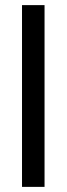

<svg xmlns="http://www.w3.org/2000/svg" viewBox="-20 -711 260 750"><path d="M154 19V-691H66V19Z"/></svg>

Font: STIXGeneral
Style: Bold
Weight: 700
Designer: MicroPress Inc., with final additions and corrections provided by Coen Hoffman, Elsevier (retired)
Version: Version 1.1.0